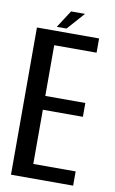

<svg xmlns="http://www.w3.org/2000/svg" viewBox="-88 -820 519 867"><g transform="rotate(10 172.0 -386.5)"><path d="M26.5 0H311.5V-65.3H117.3V-313.8H300.9V-377.2H117.3V-609.7H311.5V-675H26.5ZM114.2 -693.5H159L229.7 -773.2H165.7Z"/></g></svg>

Font: Anybody Thin Condensed
Style: Regular
Weight: 100
Width: 3
Version: Version 1.113;gftools[0.9.25]